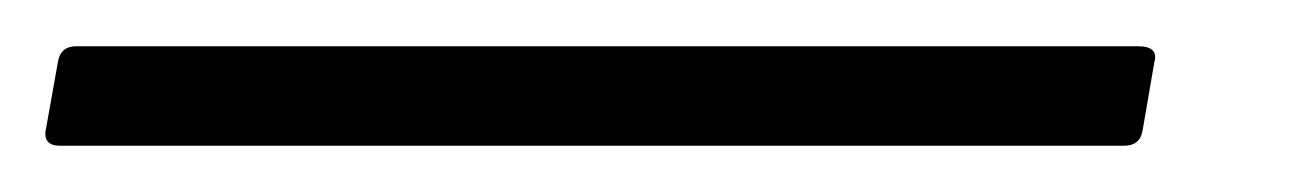

<svg xmlns="http://www.w3.org/2000/svg" viewBox="-61 43 564 83"><path d="M-35 106Q-43 106 -41 98L-36 70Q-35 63 -28 63H431Q440 63 438 70L433 99Q432 106 425 106Z"/></svg>

Font: Sofia Sans Light
Style: Italic
Weight: 300
Italic angle: -9°
Version: Version 4.100-B